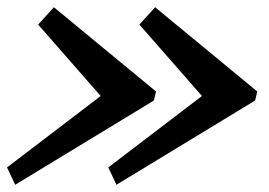

<svg xmlns="http://www.w3.org/2000/svg" viewBox="-28 -653 744 531"><path d="M250.5 -387.5 77.5 -585 121 -633 403.5 -400 397.5 -375 14 -142 -8.5 -190ZM530.5 -387.5 357.5 -585 401 -633 683.5 -400 677.5 -375 294 -142 271.5 -190Z"/></svg>

Font: Besley* Condensed Semi
Style: Italic
Weight: 600
Width: 3
Italic angle: -13°
Designer: Owen Earl
Foundry: indestructible type*
Version: Version 3.000; ttfautohint (v1.8.3)